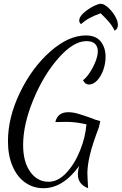

<svg xmlns="http://www.w3.org/2000/svg" viewBox="-20 -906 642 1013"><path d="M22 -161Q22 -286 85 -417Q148 -548 244.5 -633.5Q341 -719 433 -719Q486 -719 511.5 -687Q537 -655 537 -606Q537 -571 525 -537Q513 -503 492.5 -481.5Q472 -460 449 -460Q429 -460 418 -483Q433 -493 451.5 -520Q470 -547 483 -579Q496 -611 496 -636Q496 -660 481.5 -674.5Q467 -689 436 -689Q367 -689 288 -599Q209 -509 155.5 -379Q102 -249 102 -141Q102 -52 139.5 0.5Q177 53 236 53Q286 53 330 6Q374 -41 402.5 -112Q431 -183 436 -250Q378 -263 333 -263L272 -262Q284 -314 340 -314Q364 -314 388.5 -307Q413 -300 456 -285Q481 -274 509 -267L502 -235Q467 -143 454 -87.5Q441 -32 441 9Q441 25 443 55Q445 75 445 87Q391 66 391 15Q391 -7 398 -31Q313 87 209 87Q156 87 113.5 57.5Q71 28 46.5 -28.5Q22 -85 22 -161ZM511 -836Q477 -824 453 -811Q429 -798 408 -779Q398 -785 398 -798Q398 -816 420 -836.5Q442 -857 470 -871.5Q498 -886 512 -886Q528 -886 549.5 -867Q571 -848 586.5 -822Q602 -796 602 -775Q602 -753 585 -744Q572 -770 555 -790Q538 -810 511 -836Z"/></svg>

Font: Dancing Script
Style: Regular
Weight: 400
Designer: Pablo Impallari
Foundry: Pablo Impallari
Version: Version 2.000